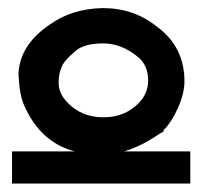

<svg xmlns="http://www.w3.org/2000/svg" viewBox="-20 -715 503 467"><path d="M428.7 -516.6Q428.2 -486.8 412.8 -452.4Q397.5 -418 377.9 -398.4V-395L369.6 -390.6Q323.2 -358.9 281.7 -346.7H442.9V-268.6H9.3V-346.7H162.1Q78.1 -368.7 38.6 -459Q27.3 -484.4 24.9 -534.2Q27.3 -606 102.5 -656.2Q154.8 -693.4 228 -695.3H230.5Q305.7 -695.3 361.3 -650.4Q428.7 -601.6 428.7 -516.6ZM316.4 -575.7Q276.4 -609.4 230.7 -609.4Q185.1 -609.4 164.1 -591.3Q143.1 -573.2 136.2 -563.5Q122.6 -543.5 122.6 -512.9Q122.6 -482.4 154.3 -456.1Q186 -429.7 231.4 -429.7Q276.9 -429.7 308.6 -456.1Q340.3 -482.4 340.3 -519Q340.3 -555.7 316.4 -575.7Z"/></svg>

Font: Drukaatie burti
Style: Heavy
Weight: 800
Version: Version 0.14